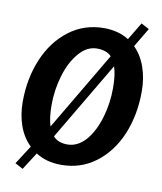

<svg xmlns="http://www.w3.org/2000/svg" viewBox="-94 -890 867 1030"><g transform="rotate(10 339.0 -375.5)"><path d="M100 64 57 41 122.5 -61Q80.5 -101 59.2 -160.8Q38 -220.5 38 -291Q38 -418.5 83 -525Q128 -631 210.2 -693.2Q292.5 -755.5 400 -755.5Q478.5 -755.5 535.5 -719.5L593 -815L636.5 -792L574.5 -688Q615.5 -647.5 636.5 -587Q657.5 -526.5 657.5 -455.5Q657.5 -329 614 -222.5Q569.5 -117 488 -55Q406.5 7 299 7Q219 7 160.5 -30.5ZM208 -186 460.5 -613Q433 -641 382 -641Q327 -641 284 -590.5Q240.5 -540.5 217 -461.8Q193.5 -383 193.5 -302Q193.5 -230.5 208 -186ZM313 -106.5Q368.5 -106.5 413 -156Q455.5 -205.5 479 -284Q502.5 -362.5 502.5 -447Q502.5 -520 487.5 -563L235.5 -137Q262 -106.5 313 -106.5Z"/></g></svg>

Font: Merriweather Sans Italic
Style: Bold
Weight: 700
Italic angle: -7.5°
Designer: Eben Sorkin
Foundry: Eben Sorkin
Version: Version 1.008; ttfautohint (v1.7.19-72a1) -l 8 -r 50 -G 200 